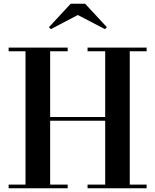

<svg xmlns="http://www.w3.org/2000/svg" viewBox="-20 -1004 828 1024"><path d="M762 -750V-730.5H672V-19.5H762V0H447V-19.5H541V-360H247.5V-19.5H341V0H26V-19.5H116V-730.5H26V-750H341V-730.5H247.5V-380H541V-730.5H447V-750ZM251 -848.5 241 -859 357 -984H434L550 -859L540 -848.5L395 -924Z"/></svg>

Font: Bodoni Moda SemiBold
Style: Regular
Weight: 600
Designer: Owen Earl
Foundry: indestructible type
Version: Version 2.005; ttfautohint (v1.8.4.7-5d5b)